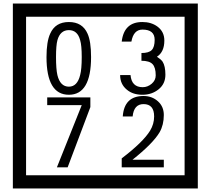

<svg xmlns="http://www.w3.org/2000/svg" viewBox="-20 -980 1195 1090"><path d="M1103 90H53V-960H1103ZM1028 15V-885H128V15ZM497 -656Q497 -442 371 -442Q244 -442 244 -656Q244 -744 265 -789Q294 -855 371 -855Q448 -855 477 -789Q497 -745 497 -656ZM444 -656Q444 -723 435 -752Q420 -809 371 -809Q322 -809 306 -752Q298 -723 298 -656Q298 -587 306 -553Q322 -488 371 -488Q419 -488 435 -554Q444 -587 444 -656ZM919 -556Q919 -504 880.5 -473Q842 -442 789 -442Q734 -442 700 -471Q662 -502 662 -554H721Q727 -485 790 -485Q818 -485 841 -504.5Q864 -524 864 -552Q864 -597 846 -616Q828 -635 783 -635V-679Q825 -679 841.5 -696Q858 -713 858 -754Q858 -812 789 -812Q738 -812 726 -744H671Q684 -855 788 -855Q839 -855 874 -829Q913 -800 913 -750Q913 -685 871 -658Q895 -642 903 -630Q919 -605 919 -556ZM493 -372 364 -30H303L444 -383H248V-427H493ZM910 -30H671V-81Q792 -173 832 -238Q855 -276 855 -319Q855 -389 795 -389Q740 -389 733 -319H677Q685 -435 795 -435Q843 -435 876.5 -405Q910 -375 910 -327Q910 -271 886 -229Q848 -165 732 -73H910Z"/></svg>

Font: Unicode BMP Fallback SIL
Style: Regular
Weight: 400
Foundry: NRSI, SIL International
Version: Version 5.1 Based on Unicode 5.1